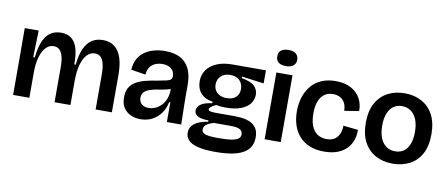

<svg xmlns="http://www.w3.org/2000/svg" viewBox="-74 -1013 3452 1478"><g transform="rotate(10 1652.5 -273.5)"><path d="M50 0V-282L49 -522H158L152 -313H164Q173 -392 194 -441Q215 -490 249.5 -513Q284 -536 332 -536Q382 -536 413.5 -511Q445 -486 459.5 -436.5Q474 -387 473 -313H484Q492 -391 514.5 -440Q537 -489 573 -512.5Q609 -536 658 -536Q699 -536 729.5 -520.5Q760 -505 781 -474Q802 -443 812 -396.5Q822 -350 822 -288V0H695V-273Q695 -324 686.5 -357.5Q678 -391 660.5 -407.5Q643 -424 616 -424Q581 -424 554.5 -396.5Q528 -369 513.5 -318.5Q499 -268 498 -196V0H374V-275Q374 -326 365 -358.5Q356 -391 338.5 -407.5Q321 -424 294 -424Q260 -424 234 -398Q208 -372 192.5 -321Q177 -270 177 -195V0Z M1047 14Q1005 14 970.5 -1.5Q936 -17 915 -48.5Q894 -80 894 -131Q894 -176 911 -205.5Q928 -235 959 -253.5Q990 -272 1031 -282.5Q1072 -293 1119 -300Q1167 -309 1192 -314.5Q1217 -320 1226.5 -329Q1236 -338 1236 -355Q1236 -392 1210.5 -413Q1185 -434 1142 -434Q1115 -434 1089.5 -424.5Q1064 -415 1046.5 -392.5Q1029 -370 1026 -331L912 -349Q916 -401 936.5 -437Q957 -473 990 -494.5Q1023 -516 1063 -526Q1103 -536 1145 -536Q1215 -536 1263 -511Q1311 -486 1335.5 -435.5Q1360 -385 1360 -310V-214Q1360 -179 1361 -143Q1362 -107 1362.5 -71Q1363 -35 1364 0H1252Q1252 -37 1252 -74.5Q1252 -112 1252 -154H1243Q1234 -107 1208 -69Q1182 -31 1141 -8.5Q1100 14 1047 14ZM1094 -82Q1117 -82 1140.5 -91Q1164 -100 1184.5 -118Q1205 -136 1219 -164Q1233 -192 1237 -230V-273L1263 -275Q1251 -261 1228.5 -253Q1206 -245 1178.5 -240.5Q1151 -236 1123 -231Q1095 -226 1071.5 -217Q1048 -208 1033.5 -192Q1019 -176 1019 -149Q1019 -118 1039.5 -100Q1060 -82 1094 -82Z M1660 162Q1573 162 1521 148.5Q1469 135 1446.5 110.5Q1424 86 1424 53Q1424 9 1459.5 -19Q1495 -47 1565 -57V-68Q1511 -68 1482.5 -82.5Q1454 -97 1454 -126Q1454 -153 1481 -174Q1508 -195 1571 -203V-215Q1511 -224 1478.5 -260.5Q1446 -297 1446 -354Q1446 -404 1473 -442.5Q1500 -481 1551 -502.5Q1602 -524 1674 -524H1934V-422L1761 -445V-433Q1832 -421 1861 -393.5Q1890 -366 1890 -326Q1890 -286 1866 -254.5Q1842 -223 1794.5 -205.5Q1747 -188 1678 -188Q1660 -188 1642 -189.5Q1624 -191 1603 -195Q1577 -183 1564.5 -172.5Q1552 -162 1552 -153Q1552 -145 1559.5 -141.5Q1567 -138 1579.5 -136.5Q1592 -135 1607 -135H1759Q1778 -135 1809 -132.5Q1840 -130 1871.5 -118Q1903 -106 1924.5 -78.5Q1946 -51 1946 -1Q1946 55 1914.5 91Q1883 127 1820 144.5Q1757 162 1660 162ZM1661 53Q1730 53 1767.5 46.5Q1805 40 1820 27Q1835 14 1835 -4Q1835 -24 1825 -34.5Q1815 -45 1799.5 -49.5Q1784 -54 1768 -55Q1752 -56 1739 -56H1610Q1567 -43 1550 -28Q1533 -13 1533 7Q1533 27 1549 37Q1565 47 1593.5 50Q1622 53 1661 53ZM1673 -261Q1719 -261 1744.5 -285Q1770 -309 1770 -349Q1770 -390 1743.5 -416Q1717 -442 1671 -442Q1625 -442 1598 -416Q1571 -390 1571 -350Q1571 -324 1583.5 -303.5Q1596 -283 1619 -272Q1642 -261 1673 -261Z M2016 0V-522H2142V0ZM2079 -583Q2041 -583 2021 -599Q2001 -615 2001 -646Q2001 -677 2021 -693Q2041 -709 2079 -709Q2117 -709 2137 -692.5Q2157 -676 2157 -645Q2157 -616 2137 -599.5Q2117 -583 2079 -583Z M2482 14Q2416 14 2367 -6.5Q2318 -27 2286 -64Q2254 -101 2238.5 -150Q2223 -199 2223 -256Q2223 -315 2239 -365.5Q2255 -416 2286.5 -454.5Q2318 -493 2366 -514.5Q2414 -536 2478 -536Q2552 -536 2600 -509Q2648 -482 2672 -438Q2696 -394 2695 -340L2581 -322Q2581 -358 2568 -383Q2555 -408 2531.5 -421Q2508 -434 2476 -434Q2448 -434 2425.5 -424Q2403 -414 2386 -392.5Q2369 -371 2360 -339Q2351 -307 2351 -262Q2351 -203 2367 -163.5Q2383 -124 2413 -104Q2443 -84 2484 -84Q2526 -84 2550 -102Q2574 -120 2585 -148.5Q2596 -177 2595 -208L2711 -196Q2712 -152 2698.5 -114Q2685 -76 2656.5 -47Q2628 -18 2584.5 -2Q2541 14 2482 14Z M3018 14Q2943 14 2885 -17Q2827 -48 2794 -109Q2761 -170 2761 -261Q2761 -354 2795 -415Q2829 -476 2887 -506Q2945 -536 3018 -536Q3092 -536 3150 -505Q3208 -474 3241 -413Q3274 -352 3274 -260Q3274 -167 3240.5 -106Q3207 -45 3148.5 -15.5Q3090 14 3018 14ZM3021 -83Q3061 -83 3088.5 -103Q3116 -123 3131 -161.5Q3146 -200 3146 -254Q3146 -311 3130.5 -351Q3115 -391 3085.5 -413Q3056 -435 3015 -435Q2975 -435 2947 -414.5Q2919 -394 2904 -355.5Q2889 -317 2889 -263Q2889 -178 2924 -130.5Q2959 -83 3021 -83Z"/></g></svg>

Font: Bricolage Grotesque 72pt SemiBold
Style: Regular
Weight: 600
Version: Version 1.001;gftools[0.9.33.dev8+g029e19f]